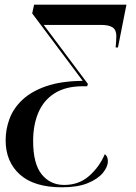

<svg xmlns="http://www.w3.org/2000/svg" viewBox="-20 -556 577 817"><path d="M244 241Q125 241 64.5 186.5Q4 132 4 41Q4 -6 20.5 -50.5Q37 -95 75 -131Q113 -167 176 -189Q239 -211 332 -212L117 -499L125 -536H518L482 -354H472Q473 -365 474 -377.5Q475 -390 475 -403Q475 -429 459 -439.5Q443 -450 410 -450H166L354 -199L351 -189H333Q260 -189 213 -159.5Q166 -130 143.5 -77.5Q121 -25 121 44Q121 141 157.5 186Q194 231 253 231Q316 231 359.5 192.5Q403 154 426 100Q439 109 439 130Q439 154 417.5 180Q396 206 353 223.5Q310 241 244 241Z"/></svg>

Font: Noto Serif Display Medium
Style: Italic
Weight: 500
Italic angle: -12°
Designer: Monotype Design Team
Foundry: Monotype Imaging Inc.
Version: Version 2.009